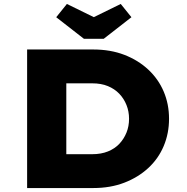

<svg xmlns="http://www.w3.org/2000/svg" viewBox="-20 -950 947 970"><path d="M117 0V-700H451Q538 -700 608 -673Q678 -646 729 -598.5Q780 -551 807 -487.5Q834 -424 834 -350Q834 -276 807 -212Q780 -148 729 -101Q678 -54 608 -27Q538 0 451 0ZM315 -126 284 -171H446Q491 -171 525.5 -185Q560 -199 583 -223.5Q606 -248 619 -280Q632 -312 632 -350Q632 -387 619 -419.5Q606 -452 582.5 -476.5Q559 -501 525 -515Q491 -529 446 -529H281L315 -572ZM404 -754 264 -863 318 -930 469 -856H439L590 -930L644 -863L504 -754Z"/></svg>

Font: Lexend Exa ExtraBold
Style: Regular
Weight: 800
Designer: Bonnie Shaver-Troup, Thomas Jockin
Foundry: Lexend
Version: Version 1.007